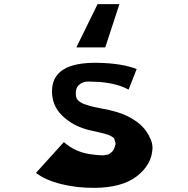

<svg xmlns="http://www.w3.org/2000/svg" viewBox="-20 -882 906 923"><path d="M449 -862H554L486 -654H347ZM637 -550 598 -451Q547 -480 460 -488Q433 -489 406 -490Q379 -491 360 -474Q341 -457 345 -422Q346 -408 357.5 -397.5Q369 -387 389.5 -380Q410 -373 429 -368.5Q448 -364 478 -358.5Q508 -353 525 -348Q572 -336 608 -315.5Q644 -295 663.5 -274.5Q683 -254 695 -231.5Q707 -209 710.5 -193.5Q714 -178 713 -167Q709 -90 638 -35Q567 20 436 21Q351 22 274.5 3Q198 -16 153 -51L287 -199Q345 -147 428 -139Q430 -139 440.5 -137.5Q451 -136 454.5 -136Q458 -136 467.5 -135.5Q477 -135 481.5 -136Q486 -137 494 -138Q502 -139 506.5 -142.5Q511 -146 516.5 -150.5Q522 -155 525.5 -161.5Q529 -168 532 -177Q537 -188 534.5 -198Q532 -208 529.5 -214Q527 -220 517.5 -225.5Q508 -231 500 -234Q492 -237 478 -240.5Q464 -244 453 -246.5Q442 -249 426.5 -252.5Q411 -256 399 -259Q325 -280 277.5 -327.5Q230 -375 230 -443Q230 -584 449 -580Q566 -578 637 -550Z"/></svg>

Font: OpenDyslexic
Style: Bold
Weight: 800
Designer: Abbie Gonzalez
Version: Version 0.920;hotconv 1.0.109;makeotfexe 2.5.65596